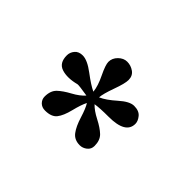

<svg xmlns="http://www.w3.org/2000/svg" viewBox="-59 -860 552 552"><g transform="rotate(45 216.5 -584.5)"><path d="M196.8 -565.9Q160.6 -571.8 155.8 -570.8Q121.6 -562 98.4 -569.6Q75.2 -577.1 75.2 -607.9Q75.2 -620.1 83.5 -630.1Q91.8 -640.1 107.9 -640.1Q127 -640.1 156 -618.2Q185.1 -596.2 203.1 -587.9Q201.2 -608.9 187 -637.9Q172.9 -667 172.9 -679.2Q172.9 -694.3 184.8 -706.1Q196.8 -717.8 210.9 -717.8Q226.1 -717.8 238.5 -709Q251 -700.2 251 -683.1Q251 -668.9 239 -636Q227.1 -603 226.1 -587.9Q246.1 -596.7 271.5 -619.4Q296.9 -642.1 314.9 -642.1Q335 -642.1 344.5 -630.6Q354 -619.1 354 -607.9Q354 -567.9 285.2 -567.9Q249 -567.9 231 -564.9Q243.2 -551.8 266.6 -539.8Q290 -527.8 303 -515.4Q315.9 -502.9 315.9 -480Q315.9 -466.8 305.9 -459Q295.9 -451.2 284.2 -451.2Q262.2 -451.2 250.5 -466.6Q238.8 -481.9 230 -510.5Q221.2 -539.1 212.9 -551.8Q205.1 -536.6 198 -507.8Q190.9 -479 179.9 -465.1Q168.9 -451.2 143.1 -451.2Q129.9 -451.2 121.8 -459.5Q113.8 -467.8 113.8 -479Q113.8 -502.9 127 -515.4Q140.1 -527.8 162.4 -539.8Q184.6 -551.8 196.8 -565.9Z"/></g></svg>

Font: Linux Biolinum
Style: Bold
Weight: 700
Designer: Philipp H. Poll
Foundry: Philipp H. Poll
Version: Version 1.3.2 ; ttfautohint (v0.9)